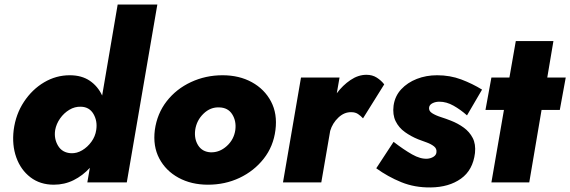

<svg xmlns="http://www.w3.org/2000/svg" viewBox="-20 -800 2501 842"><path d="M222 -230Q227 -257 243.5 -280.5Q260 -304 284 -318.5Q308 -333 335 -332Q372 -331 390 -300Q408 -269 402 -230Q398 -202 381 -178.5Q364 -155 340.5 -141Q317 -127 292 -128Q253 -130 234.5 -161Q216 -192 222 -230ZM40 -230Q32 -164 51.5 -109.5Q71 -55 113.5 -22.5Q156 10 216 10Q263 10 303 -10Q343 -30 374 -64L363 0H536L670 -780H496L428 -381Q409 -422 373.5 -446Q338 -470 286 -470Q226 -470 173.5 -439Q121 -408 85 -353.5Q49 -299 40 -230Z M836 -230Q842 -272 872.5 -301.5Q903 -331 942 -329Q980 -328 998.5 -298.5Q1017 -269 1012 -230Q1006 -188 974.5 -159.5Q943 -131 904 -132Q867 -134 849 -162.5Q831 -191 836 -230ZM659 -230Q650 -159 678.5 -105Q707 -51 763 -20.5Q819 10 892 10Q967 10 1030.5 -20Q1094 -50 1136.5 -104Q1179 -158 1188 -230Q1197 -301 1168.5 -355Q1140 -409 1084.5 -439.5Q1029 -470 956 -470Q882 -470 817.5 -440Q753 -410 711 -356Q669 -302 659 -230Z M1572 -281 1665 -430Q1652 -447 1632.5 -459.5Q1613 -472 1587 -472Q1551 -472 1517 -449Q1483 -426 1457 -391L1469 -460H1300L1221 0H1389L1428 -226Q1438 -260 1464 -284.5Q1490 -309 1521 -308Q1538 -308 1550 -300Q1562 -292 1572 -281Z M1706 -178 1630 -62Q1681 -25 1740 -1Q1799 23 1869 22Q1949 21 2001.5 -16.5Q2054 -54 2063 -129Q2067 -168 2053 -195Q2039 -222 2013.5 -240.5Q1988 -259 1957 -271Q1937 -279 1913.5 -286.5Q1890 -294 1874.5 -304Q1859 -314 1862 -330Q1864 -341 1877 -347.5Q1890 -354 1907 -354Q1938 -354 1969 -336.5Q2000 -319 2028 -294L2094 -407Q2052 -433 2003 -451.5Q1954 -470 1897 -470Q1849 -470 1808 -454Q1767 -438 1739.5 -408.5Q1712 -379 1706 -337Q1701 -297 1715 -268.5Q1729 -240 1755.5 -221Q1782 -202 1814 -189Q1833 -182 1852 -175Q1871 -168 1883.5 -158Q1896 -148 1894 -132Q1893 -120 1881 -112.5Q1869 -105 1854 -104Q1824 -102 1787 -123Q1750 -144 1706 -178Z M2242 -620 2214 -460H2135L2109 -318H2190L2135 0H2301L2355 -318H2435L2461 -460H2380L2407 -620Z"/></svg>

Font: Jost* 800 Heavy Italic
Style: Italic
Weight: 800
Italic angle: -10°
Version: Version 3.200; ttfautohint (v0.97) -l 8 -r 50 -G 200 -x 14 -